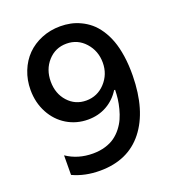

<svg xmlns="http://www.w3.org/2000/svg" viewBox="-135 -844 875 961"><g transform="rotate(-20 302.0 -364.0)"><path d="M234.7 9.9Q154.8 9.9 90.2 -20.2L90.9 -124.3Q151.3 -83.1 231.2 -83.1Q267 -83.1 297.1 -92.2Q327.1 -101.2 348.2 -116.5Q369.3 -131.7 386 -153.1Q402.7 -174.4 413 -197.4Q423.3 -220.5 430.2 -247.2Q437.1 -273.8 440 -297.2Q442.8 -320.7 443.2 -345.2H437.9Q410.2 -300.8 365.8 -275.9Q321.4 -251.1 266.3 -251.1Q204.9 -251.1 154.3 -281.4Q103.7 -311.8 74.4 -366.5Q45.1 -421.2 45.1 -488.6Q45.1 -541.5 63.6 -587.9Q82 -634.2 114.5 -667.1Q147 -699.9 193.2 -718.9Q239.3 -737.9 293 -737.9Q321 -737.9 347.3 -732.6Q373.6 -727.3 399.9 -714.8Q426.1 -702.4 448.7 -683.6Q471.2 -664.8 490.6 -636Q509.9 -607.2 523.3 -571.2Q536.6 -535.2 543.9 -486.7Q551.1 -438.2 550.4 -381.4Q547.9 -197.4 466.3 -93.8Q384.6 9.9 234.7 9.9ZM290.1 -343.8Q349.8 -343.8 390.8 -388.1Q431.8 -432.5 431.8 -494.3Q431.8 -556.8 392 -601.2Q352.3 -645.6 292.6 -645.6Q233.3 -645.6 193.9 -601.9Q154.5 -558.2 154.5 -493.6Q154.5 -429.3 193.2 -386.5Q231.9 -343.8 290.1 -343.8Z"/></g></svg>

Font: TID UI Medium
Style: Regular
Weight: 500
Designer: The TID Project Authors
Foundry: Bakken & Bæck
Version: Version 1.001;hotconv 1.0.109;makeotfexe 2.5.65596